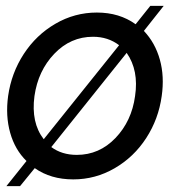

<svg xmlns="http://www.w3.org/2000/svg" viewBox="-20 -607 610 658"><path d="M473.1 -501Q511.7 -460.4 527.8 -402.8Q543.9 -345.2 534.2 -277.8Q523.4 -199.2 481.2 -134Q439 -68.8 373 -30.5Q307.1 7.8 231 7.8Q153.8 7.8 99.1 -30.8L48.8 30.8H2L70.8 -55.2Q31.2 -93.8 14.9 -151.9Q-1.5 -210 7.8 -277.8Q19 -356.9 61.5 -422.1Q104 -487.3 169.9 -525.6Q235.8 -564 312 -564Q389.2 -564 444.8 -523.9L495.1 -586.9H541ZM98.1 -277.8Q85.9 -186.5 129.9 -129.9L388.2 -452.1Q350.1 -481 298.8 -481Q221.7 -481 166 -422.6Q110.4 -364.3 98.1 -277.8ZM243.2 -76.2Q320.3 -76.2 375.7 -134Q431.2 -191.9 442.9 -277.8Q456.1 -365.7 414.1 -425.8L155.8 -103Q191.9 -76.2 243.2 -76.2Z"/></svg>

Font: Oakes Grotesk
Style: Italic
Weight: 400
Italic angle: -8°
Designer: Samuel Oakes
Foundry: Samuel Oakes
Version: Version 1.000;PS 001.000;hotconv 1.0.88;makeotf.lib2.5.64775